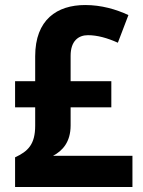

<svg xmlns="http://www.w3.org/2000/svg" viewBox="-20 -744 571 764"><path d="M319 -724C207 -724 120 -666 120 -520V-421H40V-317H120V-244C120 -170 92 -142 40 -118V0H507V-124H191C229 -144 261 -179 261 -245V-317H423V-421H261V-522C261 -581 292 -604 330 -604C367 -604 407 -593 449 -574L491 -684C442 -707 383 -724 319 -724Z"/></svg>

Font: Noto Sans Telugu SemiCondensed
Style: Bold
Weight: 700
Width: 4
Designer: Jelle Bosma - Monotype Design Team
Foundry: Monotype Imaging Inc.
Version: Version 2.005